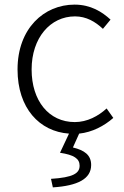

<svg xmlns="http://www.w3.org/2000/svg" viewBox="-20 -567 539 832"><path d="M209 245C317 238 375 208 375 148C375 104 345 84 296 72L323 12C380 6 431 -21 471 -56L442 -97C406 -64 358 -38 304 -38C192 -38 117 -130 117 -266C117 -403 198 -496 305 -496C354 -496 393 -473 426 -442L459 -482C423 -515 374 -547 303 -547C171 -547 56 -444 56 -266C56 -98 151 3 279 12L240 95C300 104 325 120 325 151C325 184 297 202 201 208Z"/></svg>

Font: Noto Sans KR Light
Style: Regular
Weight: 300
Designer: Ryoko NISHIZUKA 西塚涼子 (kana, bopomofo & ideographs); Paul D. Hunt (Latin, Greek & Cyrillic); Sandoll Communications 산돌커뮤니
Foundry: Adobe
Version: Version 2.004;hotconv 1.0.118;makeotfexe 2.5.65603